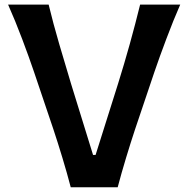

<svg xmlns="http://www.w3.org/2000/svg" viewBox="-20 -791 796 811"><path d="M278.8 0Q263.7 -58.1 243.9 -123.5Q224.1 -189 205.6 -244.6L124 -486.3Q103 -548.3 73.7 -626Q44.4 -703.6 14.2 -771.5H185.5Q204.6 -692.4 230.5 -603.8Q256.3 -515.1 280.3 -436.5L373 -136.7H383.8L479 -438.5Q503.9 -518.1 528.1 -604.7Q552.2 -691.4 571.8 -771.5H741.2Q711.9 -704.6 682.9 -627.4Q653.8 -550.3 632.3 -487.3L550.3 -244.1Q531.7 -188 512.2 -123.5Q492.7 -59.1 477.1 0Z"/></svg>

Font: Pinar-DS1-FD SemiBold
Style: Regular
Weight: 600
Designer: Amin Abedi
Version: Version 3.000